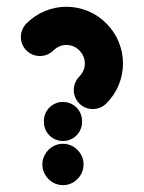

<svg xmlns="http://www.w3.org/2000/svg" viewBox="-20 -539 419 559"><path d="M103.3 -60.4Q103.3 -76.3 111.5 -90.2Q119.6 -104.1 133.3 -112.2Q147 -120.4 163.3 -120.4Q179.6 -120.4 193.3 -112.2Q207 -104.1 215.2 -90.2Q223.3 -76.3 223.3 -60.4Q223.3 -44.1 215.2 -30.2Q207 -16.3 193.3 -8.1Q179.6 0 163.3 0Q147 0 133.3 -8.1Q119.6 -16.3 111.5 -30.2Q103.3 -44.1 103.3 -60.4ZM163.3 -242.2Q178.5 -242.2 191.3 -234.8Q204.1 -227.4 211.5 -214.6Q218.9 -201.9 218.9 -186.7V-184.1Q218.9 -168.9 211.5 -156.1Q204.1 -143.3 191.3 -135.9Q178.5 -128.5 163.3 -128.5Q148.1 -128.5 135.4 -135.9Q122.6 -143.3 115.2 -156.1Q107.8 -168.9 107.8 -184.1V-186.7Q107.8 -201.9 115.2 -214.6Q122.6 -227.4 135.4 -234.8Q148.1 -242.2 163.3 -242.2ZM96.3 -375.9Q81.1 -375.9 68.3 -383.3Q55.6 -390.7 48.1 -403.5Q40.7 -416.3 40.7 -431.5Q40.7 -442.6 45 -452.8Q49.3 -463 57 -470.7Q80.7 -494.4 110.9 -506.9Q141.1 -519.3 173.3 -519.3Q205.6 -519.3 235.9 -506.9Q266.3 -494.4 290 -470.4Q313.7 -446.7 325.9 -416.3Q338.1 -385.9 338.1 -354.1Q338.1 -321.9 325.7 -291.7Q313.3 -261.5 289.6 -237.8Q281.9 -230 271.7 -225.7Q261.5 -221.5 250.4 -221.5Q235.2 -221.5 222.4 -228.9Q209.6 -236.3 202.2 -249.1Q194.8 -261.9 194.8 -277Q194.8 -288.1 199.1 -298.3Q203.3 -308.5 211.1 -316.3Q227 -333 227 -354.1Q227 -364.4 223 -374.3Q218.9 -384.1 211.1 -392.2Q203.3 -400 193.5 -404.1Q183.7 -408.1 173.3 -408.1Q152.2 -408.1 135.6 -392.2Q127.8 -384.4 117.6 -380.2Q107.4 -375.9 96.3 -375.9Z"/></svg>

Font: 26F Galaxy Sans Black
Style: Regular
Weight: 900
Designer: C₂₉H₂₅N₃O₅
Version: Version 1.100